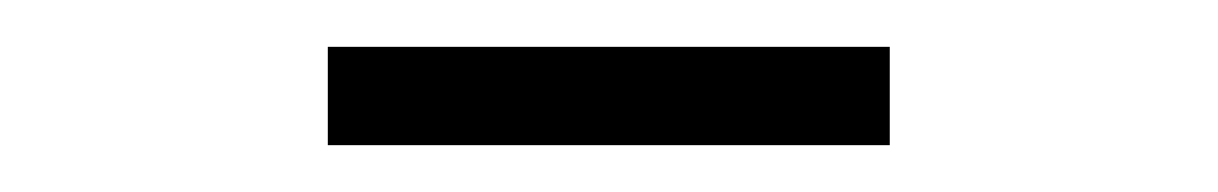

<svg xmlns="http://www.w3.org/2000/svg" viewBox="-20 -902 520 82"><path d="M360 -840H120V-882H360Z"/></svg>

Font: Manrope Variable Light
Style: Regular
Weight: 200
Designer: Mikhail Sharanda
Foundry: Mikhail Sharanda
Version: Version 4.505